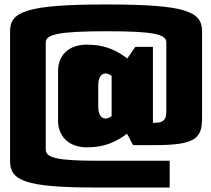

<svg xmlns="http://www.w3.org/2000/svg" viewBox="-20 -690 945 860"><path d="M480 -170C470 -163 461 -159 452 -159C433 -159 420 -180 420 -210V-310C420 -340 433 -361 452 -361C461 -361 470 -357 480 -350ZM885 -160V-550C885 -638 814 -670 458 -670C98 -670 25 -638 25 -550V30C25 118 87 150 415 150H740V30H415C233 30 185 16 185 -20V-500C185 -536 244 -550 458 -550C668 -550 725 -537 725 -500V-190C725 -154 711 -140 675 -140H665V-480H586L550 -428C500 -467 446 -490 370 -490C286 -490 240 -442 240 -370V-150C240 -80 287 -30 370 -30C445 -30 499 -53 549 -91L576 -40H675C857 -40 885 -72 885 -160Z"/></svg>

Font: MikodacsPCS
Style: Regular
Weight: 900
Designer: gluk (gluksza@wp.pl)
Foundry: gluk (gluksza@wp.pl)
Version: Version 0.27